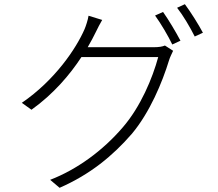

<svg xmlns="http://www.w3.org/2000/svg" viewBox="-20 -846 1040 915"><path d="M398 -621C414 -648 427 -674 439 -698C446 -712 455 -731 467 -751L402 -771C399 -751 389 -721 383 -707C343 -615 242 -464 84 -356L130 -323C235 -398 313 -490 368 -574H734C707 -474 650 -337 565 -239C469 -127 346 -38 219 11L264 49C410 -15 517 -103 609 -209C694 -311 753 -452 786 -560C789 -571 800 -593 805 -604L766 -629C754 -624 738 -621 713 -621ZM719 -772C746 -735 782 -674 801 -634L840 -652C818 -694 782 -754 757 -789ZM824 -809C853 -772 886 -716 908 -672L947 -690C927 -728 888 -790 861 -826Z"/></svg>

Font: Noto Sans CJK Light
Style: Regular
Weight: 300
Designer: Ryoko NISHIZUKA (kana & ideographs); Paul D. Hunt (Latin, Greek & Cyrillic); Wenlong ZHANG (bopomofo); Sandoll Communica
Foundry: Adobe Systems Incorporated
Version: Version 1.000;PS 1;hotconv 1.0.78;makeotf.lib2.5.61930